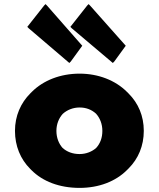

<svg xmlns="http://www.w3.org/2000/svg" viewBox="-20 -894 774 936"><path d="M593 -671 419 -867 412 -874 405 -867 323 -763 330 -756 530 -587 537 -594ZM381 -671 209 -867 202 -874 195 -867 113 -763 120 -756 318 -587 325 -594ZM255 -256C255 -289 267 -318 286 -339C307 -358 336 -370 368 -370C399 -370 426 -360 448 -340C467 -319 479 -290 479 -256C479 -223 469 -195 449 -173C429 -155 400 -143 368 -143C334 -143 306 -154 285 -173C267 -193 255 -222 255 -256ZM53 -256C53 -182 80 -118 127 -71L134 -64C188 -10 269 22 368 22C463 22 544 -10 599 -65L600 -66L607 -73C654 -120 681 -183 681 -256C681 -329 654 -391 607 -438L606 -439L599 -446C543 -502 460 -535 368 -535C274 -535 191 -502 135 -446L128 -439C81 -392 53 -329 53 -256Z"/></svg>

Font: Hussar Woodtype
Style: Blk
Weight: 900
Foundry: Cannot Into Space Fonts
Version: Version 1.07